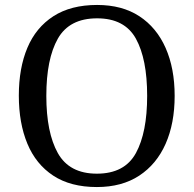

<svg xmlns="http://www.w3.org/2000/svg" viewBox="-20 -745 782 775"><path d="M371 10Q265 10 195 -36Q125 -82 90.5 -165Q56 -248 56 -359Q56 -470 90.5 -552Q125 -634 195.5 -679.5Q266 -725 372 -725Q473 -725 542.5 -679.5Q612 -634 648.5 -551.5Q685 -469 685 -358Q685 -247 648.5 -164.5Q612 -82 542 -36Q472 10 371 10ZM371 -44Q483 -44 528.5 -127Q574 -210 574 -358Q574 -507 528.5 -589Q483 -671 372 -671Q260 -671 213.5 -589Q167 -507 167 -358Q167 -210 213.5 -127Q260 -44 371 -44Z"/></svg>

Font: Noto Serif Old Uyghur
Style: Regular
Weight: 400
Designer: Lewis McGuffie
Foundry: Google LLC
Version: Version 1.003; ttfautohint (v1.8.4.7-5d5b)